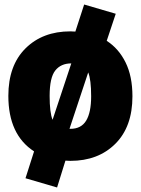

<svg xmlns="http://www.w3.org/2000/svg" viewBox="-20 -693 624 851"><path d="M233 138 93 97 131 -22Q17 -96 17 -268Q17 -403 93 -478.5Q169 -554 292 -554L314 -553L353 -673L493 -632L453 -512Q506 -478 536.5 -416.5Q567 -355 567 -266Q567 -131 491 -55.5Q415 20 292 20L270 19ZM213 -162 296 -412Q250 -412 225 -380.5Q200 -349 200 -268Q200 -194 213 -162ZM292 -122Q340 -122 362 -158.5Q384 -195 384 -266Q384 -340 371 -372L288 -122Z"/></svg>

Font: Trujillo Black
Style: Regular
Weight: 900
Designer: Fira Sans original fonts by bBox Type GmbH, Carrois Corporate GbR, & Edenspiekermann AG / Changes by Cristiano Sobral
Foundry: Fira Sans original fonts by bBox Type GmbH, Carrois Corporate GbR, & Edenspiekermann AG / Changes by Cristiano Sobral
Version: Version 4.301;July 28, 2020;FontCreator 13.0.0.2655 64-bit